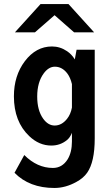

<svg xmlns="http://www.w3.org/2000/svg" viewBox="-20 -811 540 950"><path d="M180.7 -791H318.8L445.8 -650.9H346.7L250 -735.8L152.8 -650.9H53.7ZM448.7 -564.9V-126Q448.7 -9.3 411.1 43.9Q392.6 70.3 358.4 88.9Q304.2 119.1 249 119.1Q125.5 119.1 51.8 43.9L100.1 -43.9Q164.1 20 241.7 20Q287.6 20 314.5 -22.5Q335.9 -57.6 335.9 -110.8V-153.8Q326.7 -130.4 311 -117.7Q277.8 -90.8 233.9 -90.8Q173.8 -90.8 125 -137.2Q48.8 -209 48.8 -334.5Q48.8 -436.5 103 -508.3Q158.2 -581.1 237.3 -581.1Q277.3 -581.1 312 -557.6Q335 -542 350.1 -517.1L358.9 -564.9ZM335.9 -395Q328.1 -427.7 312.5 -448.2Q287.1 -481 251.5 -481Q220.7 -481 196.3 -447.8Q164.1 -403.8 164.1 -333.5Q164.1 -265.1 193.4 -224.1Q217.8 -189.9 250.5 -189.9Q285.2 -189.9 311.5 -222.7Q329.6 -245.1 335.9 -278.8Z"/></svg>

Font: BIZ UDGothic
Style: Bold
Weight: 700
Monospace: yes
Designer: TypeBank Co., Ltd.
Foundry: Morisawa Inc.
Version: Version 1.05